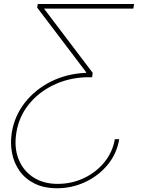

<svg xmlns="http://www.w3.org/2000/svg" viewBox="-20 -748 728 983"><path d="M590.3 -35.2Q578.1 38.6 531.5 95.2Q484.9 151.9 416.7 183.8Q348.6 215.8 272 215.8Q205.6 215.8 157.7 192.1Q109.9 168.5 80.8 127.9Q51.8 87.4 41.7 36.1Q31.7 -15.1 40.5 -70.3Q54.7 -155.3 107.4 -222.7Q160.2 -290 241.2 -330.6Q322.3 -371.1 420.4 -375L421.4 -377.9L170.4 -709L173.3 -727.5H666.5L662.6 -704.1H192.9L194.8 -717.8L454.6 -375L451.7 -352.5H418.5Q327.1 -348.6 251.5 -311.5Q175.8 -274.4 126.5 -212.4Q77.1 -150.4 64 -70.3Q51.3 5.9 74.5 65.4Q97.7 125 149.7 159.2Q201.7 193.4 274.9 193.4Q347.2 193.4 409.7 163.8Q472.2 134.3 514.4 82.5Q556.6 30.8 567.9 -35.2Z"/></svg>

Font: Inter 16pt Thin
Style: Italic
Weight: 250
Italic angle: -9.3988°
Version: Version 4.001;git-66647c0bb